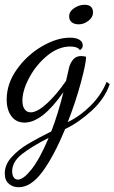

<svg xmlns="http://www.w3.org/2000/svg" viewBox="-40 -505 480 805"><path d="M-20 222Q-20 185 9 153.5Q38 122 75.5 99.5Q113 77 175 46Q203 -26 226 -119Q137 9 63 9Q28 9 8 -17.5Q-12 -44 -12 -88Q-12 -154 30.5 -214Q73 -274 135.5 -310.5Q198 -347 253 -347Q280 -347 293.5 -338Q307 -329 307 -315Q307 -307 302.5 -301.5Q298 -296 295 -295Q285 -310 255 -310Q205 -310 158.5 -272Q112 -234 83 -180Q54 -126 54 -83Q54 -59 63.5 -46.5Q73 -34 89 -34Q116 -34 156.5 -71Q197 -108 237 -166L249 -219Q253 -238 265.5 -254Q278 -270 300 -270Q309 -270 321 -267Q321 -240 299 -158.5Q277 -77 244 7Q296 -18 340.5 -62.5Q385 -107 407 -162L420 -152Q399 -91 344.5 -41Q290 9 233 36Q186 150 138 215Q90 280 38 280Q14 280 -3 265.5Q-20 251 -20 222ZM164 73Q91 110 51 142Q11 174 11 213Q11 229 17.5 238.5Q24 248 35 248Q58 248 92.5 204.5Q127 161 164 73ZM250 -436Q250 -457 271 -471Q292 -485 315 -485Q350 -485 350 -452Q350 -433 331 -418Q312 -403 290 -403Q272 -403 261 -411.5Q250 -420 250 -436Z"/></svg>

Font: Dancing Script
Style: Regular
Weight: 400
Designer: Pablo Impallari
Foundry: Pablo Impallari
Version: Version 2.000